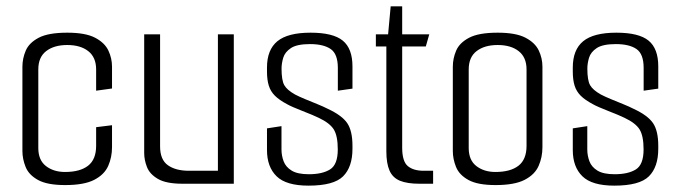

<svg xmlns="http://www.w3.org/2000/svg" viewBox="-20 -578 2137 604"><path d="M184.8 4.2Q128.7 4.2 99.7 -11.8Q70.6 -27.8 60.6 -52.8Q50.5 -77.8 50.5 -103.1V-367.9Q50.5 -394.2 61 -418.7Q71.4 -443.2 101.6 -459.2Q131.8 -475.2 191.7 -475.2Q248.5 -475.2 278.8 -459.5Q309.2 -443.7 320.8 -419.3Q332.4 -394.8 332.4 -368.4V-299.6L282.4 -292.7V-359.6Q282.4 -397.6 257.8 -417Q233.3 -436.4 191.5 -436.4Q150.4 -436.4 125.5 -417.4Q100.5 -398.4 100.5 -359.6V-112.3Q100.5 -74.1 124.7 -55.5Q148.8 -37 184.5 -37Q231.8 -37 257.1 -56.7Q282.4 -76.4 282.4 -119.2V-177.9L332.4 -184.1V-114.9Q332.4 -83.3 320.4 -56.1Q308.4 -28.8 276.5 -12.3Q244.7 4.2 184.8 4.2Z M554.3 0Q502.6 0 476.8 -15.2Q450.9 -30.3 442.3 -52.6Q433.6 -74.8 433.6 -96.8V-470H483.6V-117.5Q483.6 -75.6 508.2 -58.2Q532.7 -40.8 574.3 -40.8H665.5V-470H715.5V0Z M950.5 6Q880.2 6 850.1 -23.5Q819.9 -53 819.9 -106V-174.2L865.5 -181.2V-107.8Q865.5 -88.8 872.2 -70.7Q879 -52.6 897.5 -41.3Q916 -29.9 951.5 -29.9Q994.1 -29.9 1018.3 -45Q1042.6 -60.2 1042.6 -107.8Q1042.6 -150.1 1030.2 -170.5Q1017.8 -190.8 982.3 -207.5Q975.6 -211 961.6 -216.8Q947.6 -222.5 931.7 -228.8Q915.8 -235.1 902.5 -240.8Q889.3 -246.6 883.4 -250.1Q858.6 -263.2 844.9 -276.8Q831.2 -290.5 825.6 -308.6Q819.9 -326.8 819.9 -353V-365.5Q819.9 -421.5 852.7 -448.4Q885.5 -475.2 957 -475.2Q1027.8 -475.2 1058.3 -450.2Q1088.8 -425.2 1088.8 -369.2V-299.2L1042.8 -292.7V-364.5Q1042.8 -408.3 1020.2 -423.8Q997.6 -439.3 955.3 -439.3Q914.2 -439.3 895.3 -426.8Q876.4 -414.3 871 -396.3Q865.7 -378.4 865.7 -362.2Q865.7 -325.4 874.3 -310.1Q883 -294.8 908.2 -280.7Q921.4 -273.8 939.8 -266.2Q958.3 -258.5 977.7 -250.7Q997.1 -242.9 1011.7 -235.4Q1056 -214.8 1072.4 -190.5Q1088.8 -166.3 1088.8 -119.2V-110Q1088.8 -52.7 1059.3 -23.3Q1029.8 6 950.5 6Z M1299.4 0Q1261.4 0 1238.4 -9.3Q1215.4 -18.7 1205.4 -41.3Q1195.4 -64 1195.4 -102V-431.8H1162.4V-470H1200.9L1209 -558H1245.2V-470H1330.4L1319.5 -431.8H1245.2V-113.5Q1245.2 -70.4 1262.8 -55.6Q1280.5 -40.8 1312.5 -40.8H1342.5V0Z M1538.8 4.2Q1482.7 4.2 1453.7 -11.8Q1424.6 -27.8 1414.6 -52.8Q1404.5 -77.8 1404.5 -103.1V-367.9Q1404.5 -394.2 1415 -418.7Q1425.4 -443.2 1455.6 -459.2Q1485.8 -475.2 1545.7 -475.2Q1602.5 -475.2 1632.8 -459.5Q1663.2 -443.7 1674.8 -419.3Q1686.4 -394.8 1686.4 -368.4V-114.9Q1686.4 -83.3 1674.4 -56.1Q1662.4 -28.8 1630.5 -12.3Q1598.7 4.2 1538.8 4.2ZM1538.5 -37Q1585.8 -37 1611.1 -56.7Q1636.4 -76.4 1636.4 -119.2V-359.6Q1636.4 -397.6 1611.8 -417Q1587.3 -436.4 1545.5 -436.4Q1504.4 -436.4 1479.5 -417.4Q1454.5 -398.4 1454.5 -359.6V-112.3Q1454.5 -74.1 1478.7 -55.5Q1502.8 -37 1538.5 -37Z M1912.5 6Q1842.2 6 1812.1 -23.5Q1781.9 -53 1781.9 -106V-174.2L1827.5 -181.2V-107.8Q1827.5 -88.8 1834.2 -70.7Q1841 -52.6 1859.5 -41.3Q1878 -29.9 1913.5 -29.9Q1956.1 -29.9 1980.3 -45Q2004.6 -60.2 2004.6 -107.8Q2004.6 -150.1 1992.2 -170.5Q1979.8 -190.8 1944.3 -207.5Q1937.6 -211 1923.6 -216.8Q1909.6 -222.5 1893.7 -228.8Q1877.8 -235.1 1864.5 -240.8Q1851.3 -246.6 1845.4 -250.1Q1820.6 -263.2 1806.9 -276.8Q1793.2 -290.5 1787.6 -308.6Q1781.9 -326.8 1781.9 -353V-365.5Q1781.9 -421.5 1814.7 -448.4Q1847.5 -475.2 1919 -475.2Q1989.8 -475.2 2020.3 -450.2Q2050.8 -425.2 2050.8 -369.2V-299.2L2004.8 -292.7V-364.5Q2004.8 -408.3 1982.2 -423.8Q1959.6 -439.3 1917.3 -439.3Q1876.2 -439.3 1857.3 -426.8Q1838.4 -414.3 1833 -396.3Q1827.7 -378.4 1827.7 -362.2Q1827.7 -325.4 1836.3 -310.1Q1845 -294.8 1870.2 -280.7Q1883.4 -273.8 1901.8 -266.2Q1920.3 -258.5 1939.7 -250.7Q1959.1 -242.9 1973.7 -235.4Q2018 -214.8 2034.4 -190.5Q2050.8 -166.3 2050.8 -119.2V-110Q2050.8 -52.7 2021.3 -23.3Q1991.8 6 1912.5 6Z"/></svg>

Font: Smooch Sans Thin
Style: Regular
Weight: 100
Designer: Robert E. Leuschke
Foundry: Robert E. Leuschke
Version: Version 1.010